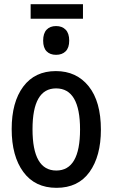

<svg xmlns="http://www.w3.org/2000/svg" viewBox="-20 -891 540 921"><path d="M251 10Q148 10 92 -66Q36 -142 36 -272Q36 -401 91.5 -475.5Q147 -550 248 -550Q347 -550 405.5 -477Q464 -404 464 -269Q464 -142 409.5 -66Q355 10 251 10ZM250 -73Q364 -73 364 -270Q364 -467 249 -467Q136 -467 136 -271Q136 -73 250 -73ZM249 -628Q220 -628 203.5 -645Q187 -662 187 -696Q187 -731 203.5 -748.5Q220 -766 249 -766Q278 -766 295 -748.5Q312 -731 312 -696Q312 -662 295 -645Q278 -628 249 -628ZM127 -801V-871H378V-801Z"/></svg>

Font: Noto Sans Mono ExtraCondensed Medium
Style: Regular
Weight: 500
Width: 2
Designer: Monotype Design Team
Foundry: Monotype Imaging Inc.
Version: Version 2.014